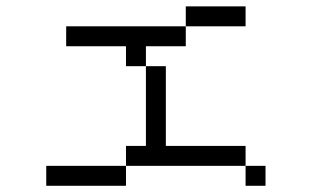

<svg xmlns="http://www.w3.org/2000/svg" viewBox="-20 -645 1040 602"><path d="M750 -562.5H562.5V-625H750ZM125 -125H375V-62.5H125ZM187.5 -562.5H562.5V-500H437.5V-437.5H375V-500H187.5ZM375 -187.5H437.5V-437.5H500V-187.5H750V-125H375ZM750 -125H812.5V-62.5H750Z"/></svg>

Font: 寒蝉点阵体 16px
Style: Regular
Weight: 400
Designer: Designed by Warren2060
Foundry: ChillType
Version: Version 1.000